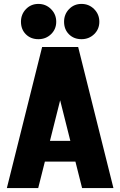

<svg xmlns="http://www.w3.org/2000/svg" viewBox="-20 -960 614 980"><path d="M559 0H399L365 -135H209L175 0H15L195 -720H379ZM287 -448 235 -241H339ZM87 -849Q87 -887 112.5 -913.5Q138 -940 176 -940Q214 -940 240.5 -913.5Q267 -887 267 -849Q267 -811 240.5 -785.5Q214 -760 176 -760Q137 -760 112 -785Q87 -810 87 -849ZM307 -849Q307 -887 332.5 -913.5Q358 -940 396 -940Q434 -940 460.5 -913.5Q487 -887 487 -849Q487 -811 460.5 -785.5Q434 -760 396 -760Q357 -760 332 -785Q307 -810 307 -849Z"/></svg>

Font: Akshar
Style: Bold
Weight: 700
Designer: Tall Chai
Foundry: Tall Chai
Version: Version 1.000